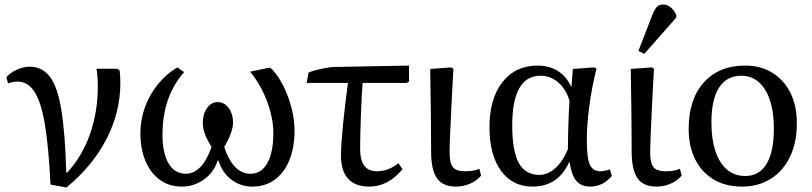

<svg xmlns="http://www.w3.org/2000/svg" viewBox="-20 -814 3603 852"><path d="M275 18 204 5Q196 -163 179 -263Q162 -363 132.5 -407.5Q103 -452 58 -452Q38 -452 16 -444L8 -471Q26 -492 55 -505Q84 -518 112 -518Q167 -518 201 -474Q235 -430 252 -327.5Q269 -225 274 -48H278Q344 -119 379 -218Q414 -317 414 -431Q414 -477 408 -509H499L510 -503Q512 -494 513 -481Q514 -468 514 -445Q514 -316 452.5 -197Q391 -78 275 18Z M787 14Q731 14 690 -15.5Q649 -45 626 -98.5Q603 -152 603 -224Q603 -283 623.5 -339Q644 -395 681 -440.5Q718 -486 767 -515L797 -494Q701 -385 701 -216Q701 -135 728 -89Q755 -43 804 -43Q877 -43 919 -162Q898 -195 889 -220Q880 -245 880 -270Q880 -309 899 -335Q918 -361 946 -361Q975 -361 994.5 -335Q1014 -309 1014 -270Q1014 -228 975 -162Q1014 -43 1092 -43Q1140 -43 1166.5 -90.5Q1193 -138 1193 -225Q1193 -268 1180 -317.5Q1167 -367 1143.5 -413.5Q1120 -460 1090 -496L1177 -514L1187 -507Q1216 -476 1238.5 -430.5Q1261 -385 1274 -333.5Q1287 -282 1287 -234Q1287 -159 1264 -103Q1241 -47 1199 -16.5Q1157 14 1100 14Q1047 14 1006.5 -17Q966 -48 949 -102H946Q929 -49 885 -17.5Q841 14 787 14Z M1619 14Q1493 14 1493 -126Q1493 -147 1495.5 -183.5Q1498 -220 1502.5 -265Q1507 -310 1512.5 -357Q1518 -404 1524 -446H1341L1349 -492Q1374 -502 1410 -509.5Q1446 -517 1468 -517L1795 -523V-452L1785 -446H1589Q1587 -420 1585 -382.5Q1583 -345 1581.5 -303.5Q1580 -262 1579 -223Q1578 -184 1578 -154Q1578 -54 1652 -54Q1704 -54 1748 -90L1766 -63Q1702 14 1619 14Z M2003 14Q1945 14 1919 -23Q1893 -60 1893 -143Q1893 -181 1892.5 -233Q1892 -285 1891.5 -339.5Q1891 -394 1890 -439Q1889 -484 1889 -508L1982 -515L1992 -509Q1990 -471 1987 -417.5Q1984 -364 1981.5 -308.5Q1979 -253 1977 -207Q1975 -161 1975 -138Q1975 -90 1990 -72Q2005 -54 2044 -54Q2084 -54 2107 -65L2115 -35Q2096 -12 2066 1Q2036 14 2003 14Z M2343 14Q2254 14 2203 -56.5Q2152 -127 2152 -249Q2152 -376 2209.5 -449.5Q2267 -523 2366 -523Q2417 -523 2455.5 -499Q2494 -475 2514 -430H2516L2522 -508L2617 -515L2627 -509Q2606 -426 2595 -343Q2584 -260 2584 -194Q2584 -114 2597 -84Q2610 -54 2645 -54Q2659 -54 2687 -62L2695 -33Q2655 14 2599 14Q2559 14 2537.5 -11.5Q2516 -37 2508 -93H2505Q2456 14 2343 14ZM2373 -38Q2411 -38 2444 -67.5Q2477 -97 2500 -152Q2500 -181 2501 -221Q2502 -261 2503.5 -300Q2505 -339 2507 -367Q2492 -418 2457.5 -448Q2423 -478 2379 -478Q2253 -478 2253 -257Q2253 -144 2282 -91Q2311 -38 2373 -38Z M2893 14Q2835 14 2809 -23Q2783 -60 2783 -143Q2783 -181 2782.5 -233Q2782 -285 2781.5 -339.5Q2781 -394 2780 -439Q2779 -484 2779 -508L2872 -515L2882 -509Q2880 -471 2877 -417.5Q2874 -364 2871.5 -308.5Q2869 -253 2867 -207Q2865 -161 2865 -138Q2865 -90 2880 -72Q2895 -54 2934 -54Q2974 -54 2997 -65L3005 -35Q2986 -12 2956 1Q2926 14 2893 14ZM2839 -575 2813 -588 2876 -751Q2886 -775 2896 -784.5Q2906 -794 2923 -794Q2958 -794 2981 -748V-736Z M3273 14Q3200 14 3147 -17.5Q3094 -49 3065 -106.5Q3036 -164 3036 -242Q3036 -373 3103 -448Q3170 -523 3287 -523Q3356 -523 3407.5 -491Q3459 -459 3487.5 -402Q3516 -345 3516 -267Q3516 -182 3486 -119Q3456 -56 3401 -21Q3346 14 3273 14ZM3287 -33Q3349 -33 3381.5 -86.5Q3414 -140 3414 -243Q3414 -353 3375.5 -415.5Q3337 -478 3270 -478Q3205 -478 3171 -425.5Q3137 -373 3137 -272Q3137 -159 3176.5 -96Q3216 -33 3287 -33Z"/></svg>

Font: Literata 36pt
Style: Regular
Weight: 400
Designer: Latin by Veronika Burian and Jose Scaglione. Greek by Irene Vlachou. Cyrillic by Vera Evstafieva.
Foundry: TypeTogether
Version: Version 3.002